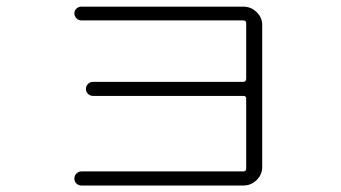

<svg xmlns="http://www.w3.org/2000/svg" viewBox="-20 -573 1040 586"><path d="M722.7 -49.8Q730.5 -49.8 731.4 -57.6V-272.5Q731.4 -280.3 722.7 -280.3H263.7Q254.9 -280.3 248.5 -286.6Q242.2 -293 242.2 -301.8Q242.2 -310.5 248.5 -316.9Q254.9 -323.2 263.7 -323.2H722.7Q730.5 -323.2 731.4 -332V-502Q731.4 -510.7 722.7 -510.7H228.5Q219.7 -510.7 213.4 -517.1Q207 -523.4 207 -532.2Q207 -541 213.4 -546.9Q219.7 -552.7 228.5 -552.7H722.7Q746.1 -552.7 763.2 -536.1Q780.3 -519.5 780.3 -497.1V-63.5Q780.3 -40 763.2 -23.4Q746.1 -6.8 722.7 -6.8H228.5Q219.7 -6.8 213.4 -12.7Q207 -18.6 207 -27.8Q207 -37.1 213.4 -43.5Q219.7 -49.8 228.5 -49.8Z"/></svg>

Font: Rounded Mgen+ 1mn light
Style: Regular
Weight: 200
Designer: [Source Han Sans]
Ryoko NISHIZUKA  (kana & ideographs); Paul D. Hunt (Latin, Greek & Cyrillic); Wenlong ZHANG  (bopomofo
Version: Version 1.059.20150602